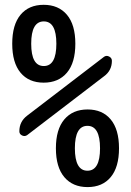

<svg xmlns="http://www.w3.org/2000/svg" viewBox="-20 -760 540 790"><path d="M440.4 -509.8Q440.4 -469.7 408.2 -446.3L91.8 -204.1Q82 -197.3 70.8 -202.6Q59.6 -208 59.6 -219.7Q59.6 -259.8 91.8 -284.2L408.2 -526.4Q418 -533.2 429.2 -527.3Q440.4 -521.5 440.4 -509.8ZM211.9 -580.1Q211.9 -671.9 160.2 -671.9Q108.4 -671.9 108.4 -580.1Q108.4 -488.3 160.2 -488.3Q211.9 -488.3 211.9 -580.1ZM255.4 -460.9Q220.7 -419.9 159.7 -419.9Q98.6 -419.9 64.5 -460.9Q30.3 -502 30.3 -580.1Q30.3 -658.2 64.5 -699.2Q98.6 -740.2 159.7 -740.2Q220.7 -740.2 255.4 -699.2Q290 -658.2 290 -580.1Q290 -502 255.4 -460.9ZM288.1 -149.9Q288.1 -57.6 339.8 -57.6Q391.6 -57.6 391.6 -149.9Q391.6 -242.2 339.8 -242.2Q288.1 -242.2 288.1 -149.9ZM244.6 -268.6Q279.3 -309.6 340.3 -309.6Q401.4 -309.6 435.5 -268.6Q469.7 -227.5 469.7 -149.9Q469.7 -72.3 435.5 -31.2Q401.4 9.8 340.3 9.8Q279.3 9.8 244.6 -31.2Q210 -72.3 210 -149.9Q210 -227.5 244.6 -268.6Z"/></svg>

Font: Rounded Mgen+ 1m regular
Style: Regular
Weight: 400
Designer: [Source Han Sans]
Ryoko NISHIZUKA  (kana & ideographs); Paul D. Hunt (Latin, Greek & Cyrillic); Wenlong ZHANG  (bopomofo
Version: Version 1.059.20150602